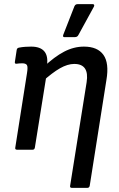

<svg xmlns="http://www.w3.org/2000/svg" viewBox="-20 -726 576 931"><path d="M329 185Q318 185 320 175L400 -327Q414 -416 340 -416Q308 -416 271 -395Q234 -374 184 -329L191 -401Q244 -451 291 -475.5Q338 -500 387 -500Q453 -500 481.5 -460Q510 -420 496 -338L415 175Q413 185 403 185ZM63 0Q52 0 54 -10L111 -372Q116 -402 110.5 -410.5Q105 -419 88 -419Q81 -419 74 -418.5Q67 -418 60 -417Q51 -416 52 -425L61 -484Q62 -489 64.5 -491.5Q67 -494 72 -495Q87 -498 102.5 -499Q118 -500 131 -500Q175 -500 194.5 -477.5Q214 -455 208 -410L205 -390V-359L149 -10Q147 0 138 0ZM291 -546Q287 -546 286 -549.5Q285 -553 287 -558L341 -696Q344 -702 348 -704Q352 -706 358 -706H429Q435 -706 436.5 -702Q438 -698 435 -693L360 -556Q355 -546 343 -546Z"/></svg>

Font: Sofia Sans Semi Condensed SemiBold
Style: Italic
Weight: 600
Italic angle: -9°
Version: Version 4.100